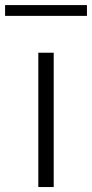

<svg xmlns="http://www.w3.org/2000/svg" viewBox="-62 -754 370 774"><path d="M92.5 0V-541.5H154.5V0ZM-41.5 -690V-733.5H288.5V-690Z"/></svg>

Font: Encode Sans Expanded Expanded Light
Style: Regular
Weight: 300
Width: 7
Designer: Multiple Designers
Foundry: Impallari Type
Version: Version 3.000; ttfautohint (v1.8.3) -l 8 -r 50 -G 200 -x 14 